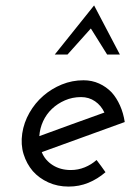

<svg xmlns="http://www.w3.org/2000/svg" viewBox="-20 -680 486 708"><path d="M440 -230Q363 -202 287 -174.5Q211 -147 134 -119Q146 -89 174.5 -71Q203 -53 241 -53Q268 -53 292.5 -63Q317 -73 336 -90Q345 -79 353 -67.5Q361 -56 369 -45Q340 -20 306 -6Q272 8 233 8Q192 8 158 -7.5Q124 -23 101 -49Q78 -76 67 -111.5Q56 -147 62 -188Q68 -228 88.5 -264Q109 -300 139.5 -326.5Q170 -353 208 -368.5Q246 -384 288 -384Q319 -384 345.5 -372Q372 -360 392 -339Q410 -319 422.5 -291Q435 -263 440 -230ZM279 -322Q247 -322 219.5 -310Q192 -298 171.5 -278.5Q151 -259 139 -233Q127 -207 125 -178Q186 -200 245.5 -222Q305 -244 365 -265Q353 -291 330.5 -306.5Q308 -322 279 -322ZM327 -660Q351 -615 374.5 -569.5Q398 -524 422 -479H375Q357 -507 345 -527Q333 -547 315 -575Q294 -551 272 -527Q250 -503 229 -479H182Q218 -524 254.5 -569.5Q291 -615 327 -660Z"/></svg>

Font: Josefin Slab SemiBold
Style: Italic
Weight: 600
Italic angle: -12°
Designer: Santiago Orozco
Foundry: Typemade
Version: Version 2.000